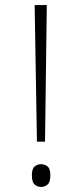

<svg xmlns="http://www.w3.org/2000/svg" viewBox="-20 -734 325 759"><path d="M126 -174 117 -714H165L158 -174ZM142 5Q128 5 117 -4.5Q106 -14 106 -41Q106 -67 117 -76Q128 -85 142 -85Q157 -85 168 -76Q179 -67 179 -41Q179 -14 168 -4.5Q157 5 142 5Z"/></svg>

Font: Noto Serif Thai ExtraLight
Style: Regular
Weight: 250
Version: Version 2.001